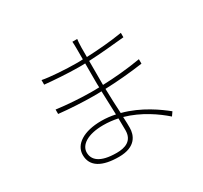

<svg xmlns="http://www.w3.org/2000/svg" viewBox="-155 -957 1267 1198"><g transform="rotate(-30 478.0 -358.0)"><path d="M436.1 -382.1C454.2 -382.1 473.7 -382.1 492.9 -383.2C495 -333.1 496.8 -271 498.9 -213.1C467 -220.2 433.2 -224.1 399.1 -224.1C271.3 -224.1 192.8 -172.9 192.8 -96.9C192.8 -13.8 262.8 25.9 383.9 25.9C506.7 25.9 532 -46.9 532 -98C532 -114 532 -141 529.8 -176.8C642.8 -144.9 736.2 -78.8 795.1 -27L813.9 -54C762.1 -95.9 659.1 -171.9 529.1 -206C526.3 -257.8 523.1 -320 522 -383.9C606.9 -386.7 702.1 -394.9 795.1 -408V-440C699.9 -424 604 -415.8 521 -413V-585.9C605.1 -589.8 690.7 -598 779.8 -606.9V-638.8C696.7 -625 608 -617.9 521 -614V-682.9C522 -713.8 522.7 -728 524.9 -741.8H490.1C491.1 -733.7 491.8 -707.7 491.8 -692.8V-614C474.8 -612.9 459.2 -612.9 442.1 -612.9C374.3 -612.9 257.8 -620 203.8 -631V-598C259.9 -592 371.8 -584.2 442.8 -584.2C458.8 -584.2 475.9 -583.8 491.8 -584.9V-456C491.8 -443.9 491.8 -429 492.9 -411.9C473 -410.9 454.2 -410.9 436.1 -410.9C361.2 -410.9 261 -418 187.9 -427.9V-396C261 -387.8 362.2 -382.1 436.1 -382.1ZM221.9 -98C221.9 -150.9 280.9 -195 396 -195C431.8 -195 467 -191.1 500 -183.9C500 -150.9 501.1 -120 501.1 -98C501.1 -21 442.8 -2.8 383.9 -2.8C261.7 -2.8 221.9 -46.2 221.9 -98Z"/></g></svg>

Font: Karasuma Gothic
Style: Thin
Weight: 200
Designer: Rasmus Andersson / Ryoko Ishizuka
Foundry: rsms
Version: Version 1.00